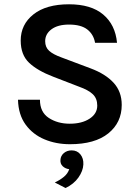

<svg xmlns="http://www.w3.org/2000/svg" viewBox="-20 -676 668 918"><path d="M314.5 13.5Q248 13.5 192.5 -9.8Q137 -33 102.5 -80.2Q68 -127.5 66 -199H171Q171 -140 213.2 -112.2Q255.5 -84.5 313.5 -84.5Q371.5 -84.5 408.2 -108.5Q445 -132.5 445 -171Q445 -205 424 -225.2Q403 -245.5 358 -261.5L235 -309Q159 -338 119 -376Q79 -414 79 -482Q79 -559 139.8 -607.2Q200.5 -655.5 310 -655.5Q415.5 -655.5 473.5 -606.5Q531.5 -557.5 539.5 -471.5H434.5Q427.5 -511.5 397.5 -535Q367.5 -558.5 310 -558.5Q256.5 -558.5 226.2 -536Q196 -513.5 196 -479Q196 -450 215.2 -432.8Q234.5 -415.5 275 -401L413.5 -349Q484.5 -322.5 523.2 -280.2Q562 -238 562 -174.5Q562 -90 497.8 -38.2Q433.5 13.5 314.5 13.5ZM293.5 223 242 196.5Q267.5 184.5 285.8 169.2Q304 154 311 133Q292 130.5 279.8 118.8Q267.5 107 269 88.5Q270 69 285.2 56Q300.5 43 322.5 43Q349 43 364.5 62.2Q380 81.5 378.5 110.5Q377 141.5 355 172.8Q333 204 293.5 223Z"/></svg>

Font: Karla SemiBold
Style: Regular
Weight: 600
Designer: Jonathan Pinhorn
Version: Version 2.004; ttfautohint (v1.8.4.7-5d5b);gftools[0.9.33]